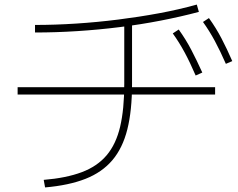

<svg xmlns="http://www.w3.org/2000/svg" viewBox="-20 -784 1040 839"><path d="M171 2Q269 -6 337 -31.5Q405 -57 446 -105.5Q487 -154 505 -230.5Q523 -307 523 -417V-689H557V-417Q557 -301 536.5 -219Q516 -137 471 -84Q426 -31 353.5 -2.5Q281 26 177 35ZM57 -371V-403H920V-371ZM133 -675Q221 -675 313 -681Q405 -687 496.5 -698.5Q588 -710 674.5 -726Q761 -742 840 -764L849 -732Q770 -711 682.5 -694Q595 -677 503 -665.5Q411 -654 317.5 -648Q224 -642 133 -642ZM835 -454Q810 -512 786.5 -555.5Q763 -599 735 -638L761 -655Q792 -612 816 -566Q840 -520 864 -467ZM967 -505Q942 -562 918.5 -605.5Q895 -649 867 -688L893 -705Q924 -662 948 -616Q972 -570 995 -517Z"/></svg>

Font: M PLUS 1 Thin ExtraLight
Style: Regular
Weight: 250
Version: Version 1.001